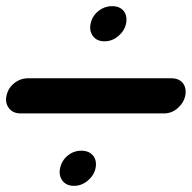

<svg xmlns="http://www.w3.org/2000/svg" viewBox="-182 -594 623 623"><path d="M-115 -226Q-140 -226 -153 -243Q-166 -260 -161 -283Q-156 -308 -136 -324Q-116 -340 -91 -340H374Q399 -340 411.5 -324Q424 -308 419 -283Q414 -260 394.5 -243Q375 -226 350 -226ZM58 9Q33 9 20.5 -8Q8 -25 13 -48Q18 -73 37.5 -89Q57 -105 82 -105Q107 -105 120 -89Q133 -73 128 -48Q123 -25 103 -8Q83 9 58 9ZM157 -460Q132 -460 119.5 -477Q107 -494 112 -517Q117 -542 137 -558Q157 -574 182 -574Q207 -574 219.5 -558Q232 -542 227 -517Q222 -494 202 -477Q182 -460 157 -460Z"/></svg>

Font: VDS
Style: Bold Italic
Weight: 700
Designer: artmaker
Foundry: artmaker
Version: Version 1.000 2009 initial release